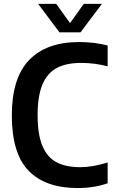

<svg xmlns="http://www.w3.org/2000/svg" viewBox="-20 -968 598 998"><path d="M41.5 -368.5Q41.5 -562.5 131.5 -656Q221.5 -749.5 392 -749.5Q470 -749.5 539.5 -731.5V-623Q473.5 -641 401 -641Q324.5 -641 275 -614.5Q225.5 -588 200.5 -528.5Q175.5 -469 175.5 -370.5Q175.5 -269 200.5 -209.5Q225.5 -150 274 -124.5Q322.5 -99 397.5 -99Q461.5 -99 539.5 -123.5V-15.5Q507 -3.5 466.2 3Q425.5 9.5 383.5 9.5Q216.5 9.5 129 -80.2Q41.5 -170 41.5 -368.5ZM415.5 -948H510L398.5 -800H289L178 -948H272L344 -848Z"/></svg>

Font: Encode Sans Semi Condensed SmBd
Style: Regular
Weight: 600
Width: 4
Designer: Multiple Designers
Foundry: Impallari Type
Version: Version 2.000